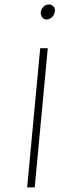

<svg xmlns="http://www.w3.org/2000/svg" viewBox="-20 -818 268 838"><path d="M98.5 0 155.5 -607.5H188.5L131.5 0ZM182.5 -733Q170 -733 163.5 -743.5Q157 -754 158 -765Q159 -775.5 168.2 -787Q177.5 -798.5 195 -798.5Q202.5 -798.5 211.8 -791.2Q221 -784 219.5 -769Q217.5 -752 206.5 -742.5Q195.5 -733 182.5 -733Z"/></svg>

Font: Karla ExtraLight
Style: Italic
Weight: 250
Italic angle: -8°
Designer: Jonathan Pinhorn
Version: Version 2.004;gftools[0.9.33]